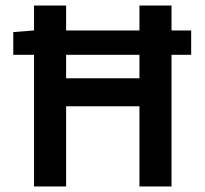

<svg xmlns="http://www.w3.org/2000/svg" viewBox="-20 -674 740 694"><path d="M28 -476H103V0H219V-290H484V0H600V-476H671V-564H600V-654H484V-564H219V-654H103V-564L28 -558ZM219 -391V-476H484V-391Z"/></svg>

Font: DAIFUKU Sans Semibold
Style: Regular
Weight: 600
Designer: Original font ‘Source Sans 3’ : Paul D. Hunt
Foundry: Daifuku
Version: Version 1.000